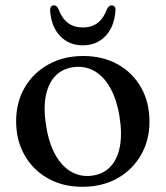

<svg xmlns="http://www.w3.org/2000/svg" viewBox="-20 -689 622 720"><path d="M292.5 -479Q365.5 -479 421.5 -447.8Q477.5 -416.5 509 -361Q540.5 -305.5 540.5 -233Q540.5 -163 508.5 -107.5Q476.5 -52 420 -20.2Q363.5 11.5 289 11.5Q215.5 11.5 159.8 -20Q104 -51.5 72.2 -107Q40.5 -162.5 40.5 -234.5Q40.5 -305.5 72.5 -360.5Q104.5 -415.5 161.2 -447.2Q218 -479 292.5 -479ZM327 -30.5Q368.5 -36.5 394.8 -64.8Q421 -93 429.8 -140.8Q438.5 -188.5 428 -253Q417 -318.5 392.2 -361.5Q367.5 -404.5 332 -423.8Q296.5 -443 254 -437Q212.5 -431 186.2 -402.8Q160 -374.5 151.2 -326.8Q142.5 -279 153.5 -214Q164 -149 189 -106Q214 -63 249.2 -43.8Q284.5 -24.5 327 -30.5ZM290.5 -586Q323.5 -586 346 -603Q368.5 -620 382 -656.5Q389 -669 398.5 -669Q405.5 -669 409.8 -663.8Q414 -658.5 413 -648.5Q408.5 -588 375.2 -553.5Q342 -519 290.5 -519Q239 -519 205.8 -553.5Q172.5 -588 168 -648.5Q167.5 -658.5 171.5 -663.8Q175.5 -669 182.5 -669Q192 -669 198.5 -656.5Q212.5 -619.5 235.2 -602.8Q258 -586 290.5 -586Z"/></svg>

Font: Fraunces 17pt
Style: Regular
Weight: 400
Version: Version 1.000;[b76b70a41]